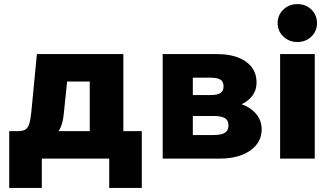

<svg xmlns="http://www.w3.org/2000/svg" viewBox="-20 -774 1618 937"><path d="M56 -88V-134H66Q88 -134 101.5 -140.5Q115 -147 122 -167.5Q129 -188 133 -229L160 -510H582V-110H418V-488L535 -376H191L319 -488L291 -216Q286 -167 269 -139Q252 -111 217 -99.5Q182 -88 122 -88ZM25 143V-134H672V143H513V-82L594 0H128L184 -82V143Z M774 0V-510H1038Q1129 -510 1180.5 -473Q1232 -436 1232 -372Q1232 -332 1209 -303.5Q1186 -275 1147 -260L1146 -269Q1195 -256 1226 -222.5Q1257 -189 1257 -143Q1257 -99 1230.5 -66.5Q1204 -34 1158.5 -17Q1113 0 1054 0ZM921 -46 844 -115H1021Q1060 -115 1077.5 -126Q1095 -137 1095 -162Q1095 -187 1077.5 -197.5Q1060 -208 1021 -208H856V-310H1005Q1041 -310 1056 -320Q1071 -330 1071 -352Q1071 -376 1055.5 -385.5Q1040 -395 1005 -395H835L921 -469Z M1516 0H1347V-510H1516ZM1431 -569Q1391 -569 1363 -595.5Q1335 -622 1335 -661Q1335 -701 1363 -727.5Q1391 -754 1431 -754Q1472 -754 1499.5 -727.5Q1527 -701 1527 -661Q1527 -622 1499.5 -595.5Q1472 -569 1431 -569Z"/></svg>

Font: Wix Madefor Display ExtraBold
Style: Regular
Weight: 800
Designer: Dalton Maag Ltd
Foundry: Dalton Maag Ltd
Version: Version 3.100